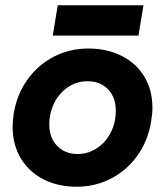

<svg xmlns="http://www.w3.org/2000/svg" viewBox="-20 -696 625 728"><path d="M28 -214Q28 -241 32 -265Q44 -338 84 -394Q124 -450 184 -481Q244 -512 315 -512Q386 -512 441.5 -484Q497 -456 527.5 -405Q558 -354 558 -287Q558 -265 553 -235Q541 -162 501 -106Q461 -50 401 -19Q341 12 271 12Q200 12 145 -16Q90 -44 59 -95.5Q28 -147 28 -214ZM167 -224Q167 -173 197 -142.5Q227 -112 275 -112Q313 -112 346.5 -133.5Q380 -155 399.5 -192.5Q419 -230 419 -276Q419 -327 389.5 -357.5Q360 -388 312 -388Q259 -388 219 -350.5Q179 -313 169 -253Q167 -243 167 -224ZM199 -676H524L505 -561H180Z"/></svg>

Font: Oak Sans
Style: Bold Italic
Weight: 700
Italic angle: -9.5°
Foundry: Erik Kennedy, Walven
Version: Version 1.000